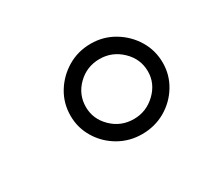

<svg xmlns="http://www.w3.org/2000/svg" viewBox="-61 -898 451 413"><g transform="rotate(-30 164.0 -692.0)"><path d="M194 -804Q225 -804 251 -788.5Q277 -773 292.5 -747.5Q308 -722 308 -691Q308 -661 292.5 -635.5Q277 -610 251 -595Q225 -580 193 -580Q162 -580 136 -595Q110 -610 94.5 -635.5Q79 -661 79 -691Q79 -722 94.5 -747.5Q110 -773 136 -788.5Q162 -804 194 -804ZM194 -766Q162 -766 139.5 -744Q117 -722 117 -691Q117 -661 139.5 -639Q162 -617 194 -617Q225 -617 248 -639Q271 -661 271 -691Q271 -722 248 -744Q225 -766 194 -766Z"/></g></svg>

Font: Alexandria Light
Style: Regular
Weight: 300
Designer: Mohamed Gaber
Foundry: Kief Type Foundry
Version: Version 5.100